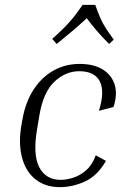

<svg xmlns="http://www.w3.org/2000/svg" viewBox="-20 -760 523 790"><path d="M306 -467Q250 -467 204 -424Q158 -381 142 -285L132 -225Q115 -122 142 -71Q169 -20 230 -20Q254 -20 282 -29Q310 -38 335 -60Q360 -82 374 -121L416 -98Q381 -37 330 -13.5Q279 10 226 10Q166 10 125.5 -22.5Q85 -55 70 -114Q55 -173 69 -250L73 -272Q85 -339 117 -389.5Q149 -440 198 -468.5Q247 -497 308 -497Q366 -497 403 -474Q440 -451 452 -411Q464 -371 447 -320L387 -304Q412 -384 390.5 -425.5Q369 -467 306 -467ZM448 -597 429 -579Q401 -607 378.5 -633Q356 -659 337 -685Q309 -659 279 -633.5Q249 -608 213 -579L195 -600Q224 -626 243.5 -645.5Q263 -665 280.5 -686.5Q298 -708 320 -740H372Q383 -708 393 -685.5Q403 -663 416 -643Q429 -623 448 -597Z"/></svg>

Font: Inria Serif Light
Style: Italic
Weight: 300
Italic angle: -10°
Designer: Black Foundry Team
Foundry: Black Foundry
Version: Version 1.000; ttfautohint (v1.8.3)